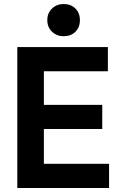

<svg xmlns="http://www.w3.org/2000/svg" viewBox="-20 -934 594 954"><path d="M522 0H66V-700H516V-580H198V-413H488V-293H198V-120H522ZM296 -754Q262 -754 238.5 -776.5Q215 -799 215 -834Q215 -869 238.5 -891.5Q262 -914 296 -914Q332 -914 354.5 -892Q377 -870 377 -834Q377 -798 354.5 -776Q332 -754 296 -754Z"/></svg>

Font: Rootstock Sans Headline
Style: Bold
Weight: 700
Designer: Florian Karsten
Foundry: Florian Karsten
Version: Version 2.000;FEAKit 1.0